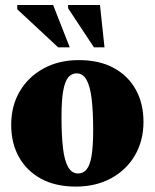

<svg xmlns="http://www.w3.org/2000/svg" viewBox="-20 -710 601 746"><path d="M283.5 -36Q303.5 -36 316.5 -51.8Q329.5 -67.5 335.8 -104.5Q342 -141.5 342 -205.5Q342 -278 336 -326.8Q330 -375.5 316 -400.2Q302 -425 277.5 -425Q258 -425 245 -409.2Q232 -393.5 225.5 -356.8Q219 -320 219 -256Q219 -183 224.8 -134.2Q230.5 -85.5 244.8 -60.8Q259 -36 283.5 -36ZM274.5 15Q196.5 15 140.2 -15.2Q84 -45.5 53.8 -99.5Q23.5 -153.5 23.5 -224.5Q23.5 -299 57 -355.5Q90.5 -412 149.8 -444.2Q209 -476.5 286.5 -476.5Q365.5 -476.5 421.5 -446.2Q477.5 -416 507.5 -362Q537.5 -308 537.5 -236.5Q537.5 -163 504 -106Q470.5 -49 411.2 -17Q352 15 274.5 15ZM251 -526H206L47 -674V-690.5H186.5ZM386 -526H345L244.5 -678V-690.5H368.5Z"/></svg>

Font: Newsreader 36pt ExtraBold
Style: Regular
Weight: 800
Designer: Hugues Gentile
Foundry: Production Type
Version: Version 1.003